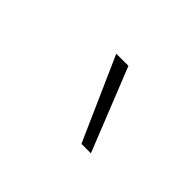

<svg xmlns="http://www.w3.org/2000/svg" viewBox="-48 -813 316 316"><g transform="rotate(45 110.5 -655.0)"><path d="M148.9 -582 84.5 -727.5H112.8L170.9 -582Z"/></g></svg>

Font: Inter Display Thin
Style: Regular
Weight: 100
Designer: Rasmus Andersson
Foundry: rsms
Version: Version 4.000;git-a52131595